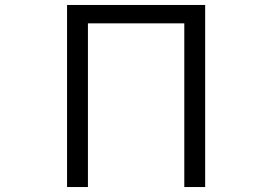

<svg xmlns="http://www.w3.org/2000/svg" viewBox="-20 -753 1096 773"><path d="M334 0H250V-733H806V0H722V-659H334Z"/></svg>

Font: PlemolJP
Style: Regular
Weight: 400
Monospace: yes
Version: v2.0.4; ttfautohint (v1.8.4.7-5d5b-dirty) -l 6 -r 45 -G 200 